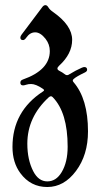

<svg xmlns="http://www.w3.org/2000/svg" viewBox="-20 -543 397 751"><path d="M28.8 31.7Q28.8 -107.4 147.9 -185.1Q152.3 -187.5 152.3 -190.2Q152.3 -192.9 147.5 -195.8Q120.1 -214.4 101.6 -214.4Q90.8 -214.4 82.8 -211.7Q74.7 -209 70.3 -209Q59.6 -209 59.6 -219.7Q59.6 -228.5 69.3 -231.9Q174.8 -269 174.8 -343.3Q174.8 -369.6 158.2 -391.1Q138.2 -416.5 117.7 -416.5Q97.2 -416.5 83 -396Q76.2 -386.2 70.3 -386.2Q59.6 -386.2 59.6 -396Q59.6 -401.4 64.5 -407.7L146 -516.1Q151.4 -522.9 157.7 -522.9Q164.1 -522.9 169.4 -513.9Q174.8 -504.9 187.5 -496.1Q262.2 -443.8 262.2 -387.2Q262.2 -332.5 211.4 -286.1Q204.6 -279.8 204.6 -274.9Q204.6 -270 211.9 -266.1Q223.1 -260.7 234.4 -252Q237.8 -249 242.2 -249Q246.6 -249 250.5 -252Q276.9 -268.1 299.3 -277.8Q306.2 -280.8 309.6 -280.8Q320.8 -280.8 320.8 -270Q320.8 -263.7 311.5 -259.3Q278.8 -243.7 268.6 -234.4Q264.6 -231 264.6 -228Q264.6 -225.1 267.6 -221.7Q324.2 -156.2 324.2 -29.3Q324.2 63 277.3 125.7Q230.5 188.5 165 188.5Q99.6 188.5 59.6 134.3Q28.8 92.8 28.8 31.7ZM86.9 19Q86.9 81.5 109.9 126.5Q130.4 166.5 165 166.5Q199.7 166.5 221.2 130.4Q244.6 91.3 244.6 30.8Q244.6 -103 186.5 -162.6Q183.1 -166.5 179.2 -166.5Q175.3 -166.5 170.9 -162.6Q86.9 -85.4 86.9 19Z"/></svg>

Font: UnifrakturMaguntia18
Style: Book
Weight: 400
Designer: j. 'mach' wust, Gerrit Ansmann, Georg Duffner, based on a font by Peter Wiegel, original typeface by Carl Albert Fahrenw
Version: Version 2017-03-19